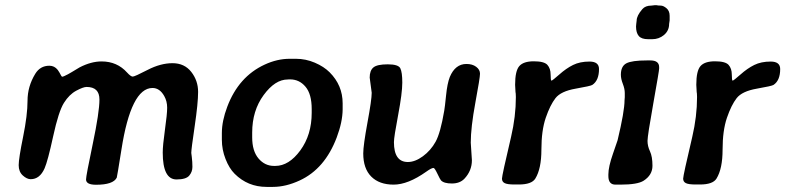

<svg xmlns="http://www.w3.org/2000/svg" viewBox="-20 -713 3035 742"><path d="M312.5 -19.5Q312.5 -33.2 338.4 -156.5Q364.3 -279.8 364.3 -328.4Q364.3 -377 314.5 -377Q301.8 -377 274.7 -362.5Q247.6 -348.1 227.1 -315.4Q206.5 -282.7 185.5 -186.5Q164.6 -90.3 152.3 -62.5Q133.8 -20.5 98.6 -20.5Q84 -20.5 68.1 -34.9Q52.2 -49.3 52.2 -74.7Q52.2 -100.1 69.3 -184.3Q86.4 -268.6 86.4 -323.7Q86.4 -378.9 116.2 -427.7Q135.3 -459 170.9 -459Q190.4 -459 203.1 -442.9L209.5 -433.1Q217.8 -416.5 220.2 -416.5Q225.1 -416.5 243.2 -426.3L256.8 -434.1Q282.7 -450.2 287.6 -452.6Q332 -475.6 372.6 -475.6Q432.6 -475.6 471.2 -432.6Q485.4 -417 492.9 -417Q500.5 -417 550.5 -442.9Q600.6 -468.8 646.7 -468.8Q692.9 -468.8 719.2 -435.1Q745.6 -401.4 745.6 -357.9Q745.6 -314.5 732.4 -225.3Q719.2 -136.2 719.2 -122.1L721.2 -106.4Q723.6 -87.4 723.6 -68.1Q723.6 -48.8 711.2 -34.2Q698.7 -19.5 662.1 -19.5Q608.9 -19.5 608.9 -123.5Q608.9 -150.9 617.4 -211.4Q626 -272 626 -296.9Q626 -321.8 614.7 -341.8Q597.2 -373 569.3 -373Q486.3 -373 449.2 -134.3Q432.6 -29.8 431.2 -26.4Q417.5 1 351.1 1Q312.5 1 312.5 -19.5Z M954.6 -200.7V-182.1Q954.6 -129.4 979 -100.6Q1003.4 -71.8 1039.1 -71.8H1043.9Q1096.7 -71.8 1140.6 -131.8Q1184.6 -191.9 1184.6 -277.3V-291.5Q1184.6 -349.6 1160.6 -377.9Q1136.7 -406.2 1101.1 -406.2H1096.2L1091.8 -405.8Q1043 -405.8 998.8 -345.5Q954.6 -285.2 954.6 -200.7ZM1034.7 9.3H1010.3Q937.5 9.3 886.7 -41.5Q865.7 -62.5 851.6 -98.6Q837.4 -134.8 837.4 -172.9V-196.8Q837.4 -197.8 837.4 -198.7Q837.4 -245.6 858.4 -300.8Q902.3 -417 1002.9 -463.4Q1051.3 -485.8 1099.6 -485.8H1123.5Q1161.6 -485.8 1196.8 -470.7Q1231.9 -455.6 1253.9 -433.6Q1304.2 -383.3 1304.2 -313.5V-290Q1303.7 -241.2 1281.2 -181.6Q1235.4 -60.5 1138.2 -15.6Q1084.5 9.3 1034.7 9.3Z M1502.4 -163.6Q1502.4 -86.9 1556.2 -86.9Q1584 -86.9 1614.3 -109.1Q1644.5 -131.3 1663.3 -165Q1682.1 -198.7 1696.8 -285.2Q1699.2 -298.3 1703.9 -344.5Q1708.5 -390.6 1718.3 -415.5Q1739.3 -465.8 1782.7 -465.8Q1805.7 -465.8 1820.3 -454.8Q1835 -443.8 1835 -428.2Q1835 -412.6 1817.1 -316.4Q1799.3 -220.2 1799.3 -161.6L1803.7 -93.8Q1803.7 -53.2 1774.9 -22.5Q1757.3 -3.9 1726.3 -3.9Q1695.3 -3.9 1684.1 -16.1Q1680.7 -20 1670.2 -42Q1659.7 -64 1655.3 -64Q1647.5 -64 1627 -49.3Q1556.6 0.5 1501.2 0.5Q1445.8 0.5 1414.8 -30.5Q1383.8 -61.5 1383.8 -120.1Q1383.8 -150.9 1400.1 -239.3Q1416.5 -327.6 1416.5 -354.5L1408.7 -413.1Q1408.7 -440.4 1423.1 -452.4Q1437.5 -464.4 1478.5 -464.4Q1519.5 -464.4 1527.1 -449Q1534.7 -433.6 1534.7 -393.6Q1534.7 -353.5 1518.6 -268.3Q1502.4 -183.1 1502.4 -163.6Z M1984.9 0H1968.3Q1940.4 0 1930.2 -5.4Q1919.9 -10.7 1919.9 -22.7Q1919.9 -34.7 1955.1 -184.1Q1973.6 -263.2 1973.6 -337.9L1973.1 -351.1L1972.2 -357.4L1970.7 -385.3Q1970.7 -439 1986.8 -457.5Q2002.9 -476.1 2043 -476.1Q2083 -476.1 2095.5 -462.2Q2107.9 -448.2 2107.9 -424.8Q2107.9 -401.4 2111.3 -401.4Q2114.7 -401.4 2141.4 -425Q2168 -448.7 2194.6 -461.9Q2221.2 -475.1 2258.1 -475.1Q2294.9 -475.1 2294.9 -446.3Q2294.9 -401.9 2269 -384.8Q2262.2 -380.4 2204.8 -370.4Q2147.5 -360.4 2126.7 -333.7Q2106 -307.1 2089.1 -257.8Q2072.3 -208.5 2072.3 -134.8Q2072.3 -61 2048.8 -22.9Q2034.7 0 1984.9 0Z M2567.9 -651.9V-634.3L2565.9 -620.6Q2565.9 -594.7 2546.4 -578.1Q2526.9 -561.5 2500.5 -561.5H2484.9Q2459 -561.5 2448.5 -574Q2438 -586.4 2438 -610.8L2439 -622.1L2440.4 -633.3Q2440.4 -652.3 2462.4 -677.7Q2474.1 -691.4 2497.6 -691.4L2510.3 -692.9H2517.1Q2522.9 -691.4 2533.2 -691.4Q2543.5 -691.4 2555.7 -681.2Q2567.9 -670.9 2567.9 -651.9ZM2480.5 -479.5H2493.2Q2527.3 -479.5 2527.3 -453.6V-447.8Q2527.3 -439.9 2504.9 -314.2Q2482.4 -188.5 2482.4 -168.5Q2482.4 -148.4 2491.9 -128.2Q2501.5 -107.9 2501.5 -72.3Q2501.5 -36.6 2467.3 -14.6Q2443.8 0.5 2377.9 0.5H2358.4Q2331.1 0.5 2331.1 -32.7V-39.1Q2331.1 -68.4 2348.9 -119.1Q2366.7 -169.9 2366.7 -170.9Q2393.6 -282.7 2393.6 -325.7L2394.5 -337.4V-353.5Q2394.5 -369.6 2387 -388.9Q2379.4 -408.2 2379.4 -424.3Q2379.4 -457 2400.6 -468.3Q2421.9 -479.5 2480.5 -479.5Z M2685.1 0H2668.5Q2640.6 0 2630.4 -5.4Q2620.1 -10.7 2620.1 -22.7Q2620.1 -34.7 2655.3 -184.1Q2673.8 -263.2 2673.8 -337.9L2673.3 -351.1L2672.4 -357.4L2670.9 -385.3Q2670.9 -439 2687 -457.5Q2703.1 -476.1 2743.2 -476.1Q2783.2 -476.1 2795.7 -462.2Q2808.1 -448.2 2808.1 -424.8Q2808.1 -401.4 2811.5 -401.4Q2814.9 -401.4 2841.6 -425Q2868.2 -448.7 2894.8 -461.9Q2921.4 -475.1 2958.3 -475.1Q2995.1 -475.1 2995.1 -446.3Q2995.1 -401.9 2969.2 -384.8Q2962.4 -380.4 2905 -370.4Q2847.7 -360.4 2826.9 -333.7Q2806.2 -307.1 2789.3 -257.8Q2772.5 -208.5 2772.5 -134.8Q2772.5 -61 2749 -22.9Q2734.9 0 2685.1 0Z"/></svg>

Font: Averia Libre
Style: Bold Italic
Weight: 700
Italic angle: -6.90001°
Version: Version 1.002